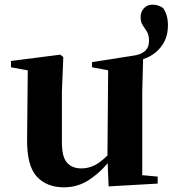

<svg xmlns="http://www.w3.org/2000/svg" viewBox="-20 -785 739 822"><path d="M254 17Q180 17 137.5 -29Q95 -75 96 -188L99 -501L130 -478L27 -497V-524L238 -551L251 -541L245 -391V-176Q245 -113 267 -88.5Q289 -64 328 -64Q370 -64 406.5 -90.5Q443 -117 471 -157L507 -103H454Q417 -53 366 -18Q315 17 254 17ZM445 13 440 -108V-111L443 -484L374 -497V-519L546 -546Q582 -550 600 -566Q618 -582 618 -609Q618 -635 609 -649.5Q600 -664 591 -677Q582 -690 582 -712Q582 -734 596 -749.5Q610 -765 633 -765Q646 -765 656.5 -761.5Q667 -758 678 -751Q689 -735 694 -717Q699 -699 699 -676Q699 -612 656.5 -570Q614 -528 546 -523L593 -548L589 -391V-35L655 -29V1Z"/></svg>

Font: Noto Serif JP ExtraBold
Style: Regular
Weight: 800
Designer: Ryoko NISHIZUKA 西塚涼子 (kana & ideographs); Frank Grießhammer (Latin, Greek & Cyrillic); Wenlong ZHANG 张文龙 (bopomofo); San
Foundry: Adobe
Version: Version 2.003-H1;hotconv 1.1.1;makeotfexe 2.6.0